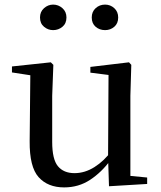

<svg xmlns="http://www.w3.org/2000/svg" viewBox="-20 -800 700 835"><path d="M259 15Q188 15 148 -29.5Q108 -74 109 -186L112 -488L136 -469L32 -485V-511L201 -529L212 -518L207 -383V-183Q207 -107 232 -77Q257 -47 304 -47Q349 -47 391 -73.5Q433 -100 466 -145L492 -103H460Q422 -51 372 -18Q322 15 259 15ZM454 10 450 -113V-114L452 -474L373 -484V-509L541 -529L551 -518L547 -383V-35L620 -28V0ZM211 -669Q189 -669 171.5 -683.5Q154 -698 154 -724Q154 -749 171.5 -764.5Q189 -780 211 -780Q234 -780 251.5 -764.5Q269 -749 269 -724Q269 -698 251.5 -683.5Q234 -669 211 -669ZM437 -669Q413 -669 396 -683.5Q379 -698 379 -724Q379 -749 396 -764.5Q413 -780 437 -780Q460 -780 477 -764.5Q494 -749 494 -724Q494 -698 477 -683.5Q460 -669 437 -669Z"/></svg>

Font: Noto Serif JP ExtraLight Medium
Style: Regular
Weight: 500
Version: Version 2.003-H1;hotconv 1.1.1;makeotfexe 2.6.0